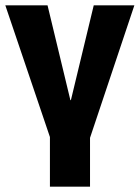

<svg xmlns="http://www.w3.org/2000/svg" viewBox="-32 -523 526 723"><path d="M156 180V-7L-12 -503H147L233 -146H235L321 -503H474L307 -4V180Z"/></svg>

Font: Nunito Sans 7pt Condensed ExtraBold
Style: Regular
Weight: 800
Width: 3
Designer: Vernon Adams
Foundry: Vernon Adams
Version: Version 3.101;gftools[0.9.27]